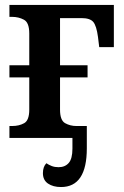

<svg xmlns="http://www.w3.org/2000/svg" viewBox="-20 -556 499 774"><path d="M18 0V-48H29Q57 -48 77.5 -59.5Q98 -71 98 -114V-244H18V-293H98V-421Q98 -465 76.5 -476.5Q55 -488 29 -488H18V-536H439V-366H380L375 -407Q369 -452 356 -467.5Q343 -483 309 -483H222V-293H333V-244H222V-114Q222 -71 242.5 -59.5Q263 -48 288 -48H330V42Q330 198 226 198Q194 198 173.5 184Q153 170 153 142Q153 116 167 102Q177 109 189 113.5Q201 118 216 118Q242 118 257 101Q272 84 272 43V0Z"/></svg>

Font: Noto Serif SemiCondensed SemiBold
Style: Regular
Weight: 600
Width: 4
Designer: Monotype Design Team
Foundry: Monotype Imaging Inc.
Version: Version 2.013; ttfautohint (v1.8.4.7-5d5b)